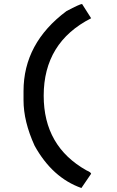

<svg xmlns="http://www.w3.org/2000/svg" viewBox="-20 -735 590 972"><path d="M395.5 -714.8 441.4 -642.6Q201.2 -520.5 201.2 -250.5Q201.2 6.3 418.5 127.9Q439.5 136.7 441.4 144.5L392.1 216.8Q245.1 165 155.3 2.9Q99.1 -120.1 99.1 -227.5V-273.9Q99.1 -516.6 316.4 -678.7Q384.8 -714.8 395.5 -714.8Z"/></svg>

Font: Code New Roman
Style: Bold
Weight: 700
Monospace: yes
Designer: Sam Radian
Foundry: Code New Roman
Version: Version 1.508 October 19, 2014